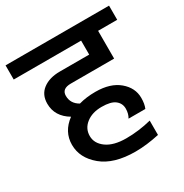

<svg xmlns="http://www.w3.org/2000/svg" viewBox="-183 -778 903 940"><g transform="rotate(-30 268.5 -308.0)"><path d="M453 -413H208Q157 -413 157 -373Q157 -329 198 -306Q240 -318 292 -318Q376 -318 424 -277.5Q472 -237 472 -180Q472 -146 462 -123H367Q380 -144 380 -173Q380 -202 357 -220.5Q334 -239 281 -239Q228 -239 194 -212.5Q160 -186 160 -144Q160 -102 199.5 -73.5Q239 -45 310 -45Q381 -45 452 -63V18Q379 34 317 34Q195 34 129 -21Q63 -76 63 -150Q63 -224 128 -272Q59 -313 59 -385Q59 -436 95.5 -463.5Q132 -491 191 -491H357V-570H-24V-650H561V-570H453Z"/></g></svg>

Font: Hind Medium
Style: Regular
Weight: 500
Designer: Manushi Parikh, Satya Rajpurohit
Foundry: Indian Type Foundry
Version: Version 1.201;PS 1.0;hotconv 1.0.78;makeotf.lib2.5.61930; tt